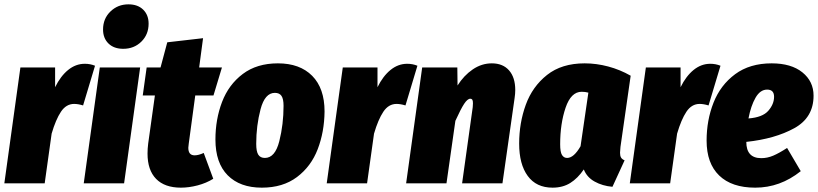

<svg xmlns="http://www.w3.org/2000/svg" viewBox="-23 -845 3770 885"><path d="M415 -542 360 -359Q337 -366 319 -366Q282 -366 258 -330Q234 -294 215 -229L183 0H-3L71 -534H231V-443Q256 -494 291 -522.5Q326 -551 368 -551Q393 -551 415 -542Z M623 -534 549 0H363L437 -534ZM452 -709Q452 -759 486 -792Q520 -825 569 -825Q612 -825 637 -800.5Q662 -776 662 -736Q662 -686 628.5 -653Q595 -620 545 -620Q502 -620 477 -644.5Q452 -669 452 -709Z M847 -183Q845 -169 845 -164Q845 -129 874 -129Q892 -129 916 -140L960 -21Q928 -1 888 9.5Q848 20 811 20Q736 20 696.5 -20.5Q657 -61 657 -137Q657 -159 660 -183L691 -405H635L653 -534H717L748 -650L913 -669L895 -534H1000L961 -405H877Z M970 -202Q970 -295 1000.5 -375Q1031 -455 1096 -504Q1161 -553 1258 -553Q1359 -553 1416 -495.5Q1473 -438 1473 -331Q1472 -237 1441.5 -157.5Q1411 -78 1346 -29Q1281 20 1184 20Q1083 20 1026.5 -37Q970 -94 970 -202ZM1284 -357Q1284 -389 1274.5 -403Q1265 -417 1244 -417Q1198 -417 1178 -341.5Q1158 -266 1158 -182Q1158 -147 1167.5 -132Q1177 -117 1198 -117Q1245 -117 1264.5 -194.5Q1284 -272 1284 -357Z M1901 -542 1846 -359Q1823 -366 1805 -366Q1768 -366 1744 -330Q1720 -294 1701 -229L1669 0H1483L1557 -534H1717V-443Q1742 -494 1777 -522.5Q1812 -551 1854 -551Q1879 -551 1901 -542Z M2352 -430Q2352 -413 2349 -393L2293 0H2107L2156 -351Q2157 -358 2157 -369Q2157 -381 2154 -385.5Q2151 -390 2145 -390Q2132 -390 2116.5 -366.5Q2101 -343 2076 -288L2035 0H1849L1923 -534H2085L2086 -451Q2115 -497 2156 -525Q2197 -553 2244 -553Q2295 -553 2323.5 -520.5Q2352 -488 2352 -430Z M2884 -496 2837 -168Q2835 -148 2835 -141Q2835 -127 2839.5 -119Q2844 -111 2856 -106L2800 16Q2754 12 2718 -8Q2682 -28 2668 -64Q2640 -23 2605.5 -1.5Q2571 20 2524 20Q2449 20 2409.5 -34Q2370 -88 2370 -183Q2370 -278 2400.5 -362Q2431 -446 2498.5 -499.5Q2566 -553 2672 -553Q2726 -553 2780.5 -538.5Q2835 -524 2884 -496ZM2559 -180Q2559 -144 2567.5 -130.5Q2576 -117 2591 -117Q2622 -117 2653 -171L2689 -418Q2674 -422 2658 -422Q2609 -422 2584 -348.5Q2559 -275 2559 -180Z M3298 -542 3243 -359Q3220 -366 3202 -366Q3165 -366 3141 -330Q3117 -294 3098 -229L3066 0H2880L2954 -534H3114V-443Q3139 -494 3174 -522.5Q3209 -551 3251 -551Q3276 -551 3298 -542Z M3727 -404Q3727 -303 3638 -254Q3549 -205 3417 -191Q3417 -116 3486 -116Q3514 -116 3541 -127.5Q3568 -139 3605 -163L3668 -56Q3573 20 3458 20Q3350 20 3292 -36Q3234 -92 3234 -197Q3234 -291 3266 -372Q3298 -453 3365.5 -503Q3433 -553 3534 -553Q3624 -553 3675.5 -511.5Q3727 -470 3727 -404ZM3545 -399Q3545 -432 3513 -432Q3481 -432 3459.5 -394.5Q3438 -357 3427 -299Q3492 -304 3518.5 -334.5Q3545 -365 3545 -399Z"/></svg>

Font: Fira Sans Condensed Black
Style: Italic
Weight: 900
Width: 3
Italic angle: -8°
Designer: Carrois Corporate & Edenspiekermann AG
Foundry: Carrois Corporate GbR & Edenspiekermann AG
Version: Version 4.203